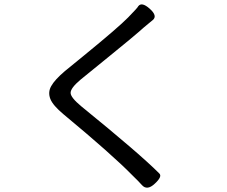

<svg xmlns="http://www.w3.org/2000/svg" viewBox="-20 -811 1040 881"><path d="M681 -719 664 -705Q637 -683 616 -664Q596 -646 483 -554Q371 -463 349 -445Q304 -407 304 -385Q304 -364 352 -324Q625 -102 711 -15Q726 -1 690 32Q655 65 631 38Q618 23 586 -8Q495 -101 271 -287Q223 -327 211 -357Q199 -388 215 -416Q231 -445 278 -485Q292 -497 365 -556Q523 -685 568 -731Q613 -777 614 -782Q630 -804 667 -771Q704 -738 681 -719Z"/></svg>

Font: Swei Gothic CJK TC Regular
Style: Regular
Weight: 400
Version: Version 2.129